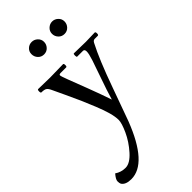

<svg xmlns="http://www.w3.org/2000/svg" viewBox="-341 -728 1109 1109"><g transform="rotate(-45 213.5 -173.0)"><path d="M394 -436 467 -438Q474 -438 474 -425Q474 -412 467 -412H442Q430 -412 423 -398Q377 -310 316 -139Q255 32 243 63Q147 311 19 311Q-27 311 -43 286Q-47 278 -47 263Q-47 248 -24 221Q5 241 41.5 241Q78 241 119.5 194.5Q161 148 185 95.5Q209 43 209 17Q209 -9 199 -45.5Q189 -82 169 -131Q149 -180 134 -214.5Q119 -249 92.5 -305Q66 -361 57.5 -379.5Q49 -398 39 -404.5Q29 -411 6 -411Q0 -411 0 -424.5Q0 -438 6 -438L101 -436L209 -438Q215 -438 215 -425Q215 -412 209 -412H164Q151 -412 151 -404.5Q151 -397 166.5 -356.5Q182 -316 211.5 -239Q241 -162 264 -94Q281 -152 306.5 -223.5Q332 -295 345 -335Q358 -375 358 -393Q358 -411 345 -411H298Q293 -411 293 -424.5Q293 -438 298 -438ZM208.5 -570.5Q194 -555 172 -555Q150 -555 135.5 -570.5Q121 -586 121 -607.5Q121 -629 136 -643Q151 -657 171.5 -657Q192 -657 207.5 -642.5Q223 -628 223 -607Q223 -586 208.5 -570.5ZM375.5 -570.5Q361 -555 339 -555Q317 -555 302.5 -570.5Q288 -586 288 -607Q288 -628 303.5 -642.5Q319 -657 339 -657Q359 -657 374.5 -642.5Q390 -628 390 -607Q390 -586 375.5 -570.5Z"/></g></svg>

Font: Sedan
Style: Regular
Weight: 400
Designer: Sebastian Salazar
Foundry: Sebastian Salazar
Version: Version 1.001